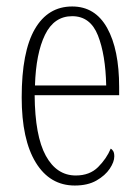

<svg xmlns="http://www.w3.org/2000/svg" viewBox="-20 -563 430 593"><path d="M211 10Q134 10 90.5 -61Q47 -132 47 -262Q47 -403 87.5 -473Q128 -543 203 -543Q274 -543 311 -476.5Q348 -410 348 -294V-269H87Q88 -143 121.5 -82Q155 -21 214 -21Q257 -21 283 -47Q309 -73 322 -104Q326 -102 329.5 -96.5Q333 -91 333 -80Q333 -63 319 -42Q305 -21 278 -5.5Q251 10 211 10ZM308 -299Q306 -394 282.5 -453.5Q259 -513 203 -513Q147 -513 119 -455.5Q91 -398 88 -299Z"/></svg>

Font: Noto Serif Ethiopic ExtraCondensed ExtraLight
Style: Regular
Weight: 200
Width: 2
Designer: Monotype Design Team
Foundry: Monotype Imaging Inc.
Version: Version 2.102; ttfautohint (v1.8.4.7-5d5b)